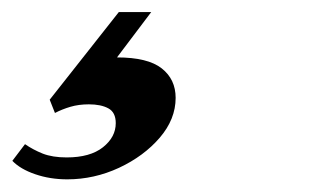

<svg xmlns="http://www.w3.org/2000/svg" viewBox="-194 -36 500 311"><path d="M-85 254.5Q-113 254.5 -137 246.2Q-161 238 -174 224.5L-153.5 197.5Q-140.5 206.5 -124.8 212.8Q-109 219 -86 219Q-48 219 -27.2 202.5Q-6.5 186 -6.5 163.5Q-6.5 146 -18.5 139.5Q-30.5 133 -50 133Q-66.5 133 -80 137Q-93.5 141 -105 147L-113.5 125.5L-1.5 -16.5H51L-4.5 57Q45.5 57 68 74.8Q90.5 92.5 90.5 122.5Q90.5 157 64.8 187Q39 217 -1.2 235.8Q-41.5 254.5 -85 254.5Z"/></svg>

Font: Libre Caslon Condensed
Style: Italic
Weight: 400
Italic angle: -22.583°
Designer: Pablo Impallari, Rodrigo Fuenzalida, Katja Schimmel, Ertekin Erdin
Foundry: Pablo Impallari, Rodrigo Fuenzalida
Version: Version 2.000;gftools[0.9.33]